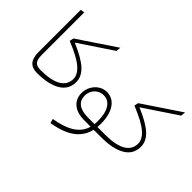

<svg xmlns="http://www.w3.org/2000/svg" viewBox="-153 -1186 1874 1874"><g transform="rotate(45 784.0 -249.0)"><path d="M84 -739 126 -744V-160Q126 -96 147 -70.5Q168 -45 222 -45L238 -23L218 0Q149 0 116.5 -38.5Q84 -77 84 -157Z M615 -702 269 -471Q424 -405 488 -344Q552 -283 552 -209Q552 -105 463 -52.5Q374 0 218 0L198 -23L222 -45Q364 -45 437.5 -87Q511 -129 511 -212Q511 -271 446 -327.5Q381 -384 222 -448L231 -490L619 -750Z M1111 0H1001Q978 100 895.5 163Q813 226 657 252L644 208Q786 184 861.5 132.5Q937 81 959 0H872Q771 0 717 -46.5Q663 -93 663 -170Q663 -218 685.5 -260Q708 -302 747 -327.5Q786 -353 833 -353Q885 -353 925 -322.5Q965 -292 987.5 -233Q1010 -174 1010 -92Q1010 -75 1008 -45H1115L1131 -23ZM879 -45H968Q970 -73 970 -87Q970 -195 933.5 -251.5Q897 -308 832 -308Q795 -308 765.5 -289.5Q736 -271 719.5 -240Q703 -209 703 -173Q703 -112 746.5 -78.5Q790 -45 879 -45Z M1508 -702 1162 -471Q1317 -405 1381 -344Q1445 -283 1445 -209Q1445 -105 1356 -52.5Q1267 0 1111 0L1091 -23L1115 -45Q1257 -45 1330.5 -87Q1404 -129 1404 -212Q1404 -271 1339 -327.5Q1274 -384 1115 -448L1124 -490L1512 -750Z"/></g></svg>

Font: FiraGO ExtraLight
Style: Regular
Weight: 200
Designer: bBox Type
Foundry: bBox Type GmbH
Version: Version 1.001